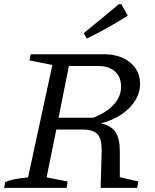

<svg xmlns="http://www.w3.org/2000/svg" viewBox="-31 -911 751 931"><path d="M-11 0 -6 -28Q11 -36 37.5 -41.5Q64 -47 105 -51L223 -596L112 -618L118 -648H471Q551 -648 599.5 -608.5Q648 -569 648 -504Q648 -461 624 -422.5Q600 -384 557 -355.5Q514 -327 458 -313Q508 -302 529 -270.5Q550 -239 550 -178V-52L640 -31L634 0H457L462 -180Q463 -237 442 -260Q421 -283 367 -283H242L195 -51L297 -31L292 0ZM445 -591H303L253 -340H422Q556 -396 556 -491Q556 -538 526.5 -564.5Q497 -591 445 -591ZM390 -724 375 -750 546 -891H557L589 -835Q541 -805 492 -777.5Q443 -750 390 -724Z"/></svg>

Font: Piazzolla
Style: Italic
Weight: 400
Italic angle: -11.3°
Designer: Juan Pablo del Peral
Foundry: Huerta Tipografica
Version: Version 1.330